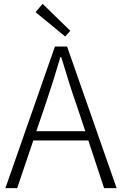

<svg xmlns="http://www.w3.org/2000/svg" viewBox="-20 -968 627 988"><path d="M341.8 -809.6 315.4 -780.3 163.1 -905.3 199.2 -948.2ZM167 -293H418.9L375 -424.8Q342.8 -514.6 294.9 -674.8H291Q253.9 -547.9 211.9 -424.8ZM515.6 0 434.6 -245.1H151.4L68.4 0H7.8L262.7 -728.5H325.2L580.1 0Z"/></svg>

Font: Gen Shin Gothic Light
Style: Regular
Weight: 200
Designer: [Source Han Sans]
Ryoko NISHIZUKA  (kana & ideographs); Paul D. Hunt (Latin, Greek & Cyrillic); Wenlong ZHANG  (bopomofo
Version: Version 1.002.20150607